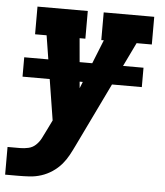

<svg xmlns="http://www.w3.org/2000/svg" viewBox="-62 -577 714 829"><g transform="rotate(5 295.5 -162.5)"><path d="M-9 205V85H46Q63 85 81 81Q99 77 112.5 64.5Q126 52 134.5 36Q143 20 151 3L175 -46L117 -410H67V-530H285V-410H260L279 -195L365 -410H354V-530H573V-410H507L282 56Q272 77 261 97Q250 117 235 135Q217 156 194.5 171Q172 186 147 194Q122 202 96.5 203.5Q71 205 46 205ZM29 -223V-307H546V-223Z"/></g></svg>

Font: Iosevka Slab HvExObl
Style: Regular
Weight: 900
Width: 7
Italic angle: -9°
Monospace: yes
Designer: Belleve Invis
Foundry: Belleve Invis
Version: Version 11.1.1; ttfautohint (v1.8.3)